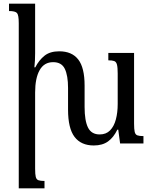

<svg xmlns="http://www.w3.org/2000/svg" viewBox="-20 -780 830 1044"><path d="M709 -108Q709 -77 712.5 -62.5Q716 -48 727 -44Q738 -40 760 -40V0H633L623 -75H618Q598 -33 567.5 -11Q537 11 490 11Q421 11 385.5 -35.5Q350 -82 350 -184V-302Q350 -369 332.5 -405.5Q315 -442 269 -442Q220 -442 195.5 -398.5Q171 -355 171 -277V137Q171 168 174.5 182Q178 196 189 200Q200 204 222 204V244H82V-654Q82 -698 72.5 -709Q63 -720 29 -720V-760H171V-491Q171 -472 170 -451.5Q169 -431 167 -414H172Q192 -453 222 -477Q252 -501 302 -501Q371 -501 405.5 -456.5Q440 -412 440 -315V-198Q440 -124 458.5 -86.5Q477 -49 522 -49Q557 -49 578.5 -71Q600 -93 610 -130.5Q620 -168 620 -215V-380Q620 -413 616 -428.5Q612 -444 601 -448Q590 -452 569 -452V-492H709Z"/></svg>

Font: Noto Serif Armenian Condensed Medium
Style: Regular
Weight: 500
Width: 3
Designer: Monotype Design Team
Foundry: Monotype Imaging Inc.
Version: Version 2.008; ttfautohint (v1.8.4.7-5d5b)